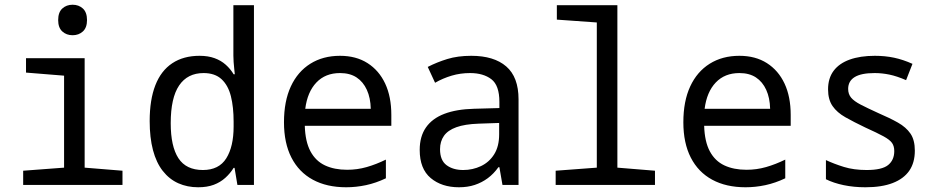

<svg xmlns="http://www.w3.org/2000/svg" viewBox="-20 -782 3981 812"><path d="M78 0V-60L251 -73V-462L90 -475V-536H338V-73L498 -60V0ZM287 -633Q261 -633 243.5 -649Q226 -665 226 -697Q226 -730 243.5 -746Q261 -762 287 -762Q313 -762 330.5 -746Q348 -730 348 -697Q348 -665 330.5 -649Q313 -633 287 -633Z M818 10Q772 10 734 -7Q696 -24 668.5 -59Q641 -94 627 -147Q613 -200 613 -270Q613 -360 637 -421.5Q661 -483 708.5 -514.5Q756 -546 824 -546Q860 -546 887.5 -536Q915 -526 935 -508Q955 -490 968 -468H973Q972 -479 970.5 -492.5Q969 -506 968 -520Q967 -534 967 -547V-760H1054V0H984L972 -72H968Q954 -49 933 -30Q912 -11 884 -0.5Q856 10 818 10ZM838 -63Q906 -63 937 -112.5Q968 -162 968 -247V-267Q968 -329 956.5 -375Q945 -421 917 -447Q889 -473 841 -473Q773 -473 737.5 -420.5Q702 -368 702 -261Q702 -163 734.5 -113Q767 -63 838 -63Z M1444 10Q1362 10 1303 -22Q1244 -54 1212.5 -115.5Q1181 -177 1181 -265Q1181 -354 1210 -416.5Q1239 -479 1292.5 -512.5Q1346 -546 1418 -546Q1486 -546 1534.5 -515Q1583 -484 1609 -428.5Q1635 -373 1635 -296V-250H1269Q1271 -183 1293 -142Q1315 -101 1354.5 -82.5Q1394 -64 1448 -64Q1491 -64 1531 -75.5Q1571 -87 1612 -107V-28Q1570 -8 1528 1Q1486 10 1444 10ZM1548 -322Q1547 -368 1531.5 -402Q1516 -436 1488 -454.5Q1460 -473 1418 -473Q1356 -473 1318 -433Q1280 -393 1271 -322Z M1921 10Q1848 10 1801.5 -29Q1755 -68 1755 -148Q1755 -205 1781.5 -243Q1808 -281 1859 -300.5Q1910 -320 1984 -322L2092 -325V-351Q2092 -421 2058 -447Q2024 -473 1968 -473Q1927 -473 1890 -462Q1853 -451 1820 -432L1789 -499Q1828 -519 1872 -532.5Q1916 -546 1973 -546Q2069 -546 2121 -501Q2173 -456 2173 -362V0H2105L2092 -75H2088Q2068 -47 2043 -28.5Q2018 -10 1988 0Q1958 10 1921 10ZM1939 -63Q1979 -63 2014 -79.5Q2049 -96 2070 -129.5Q2091 -163 2091 -214V-262L2004 -259Q1946 -257 1910 -244Q1874 -231 1857.5 -207.5Q1841 -184 1841 -151Q1841 -104 1868.5 -83.5Q1896 -63 1939 -63Z M2330 0V-60L2504 -73V-687L2335 -699V-760H2591V-73L2750 -60V0Z M3133 10Q3051 10 2992 -22Q2933 -54 2901.5 -115.5Q2870 -177 2870 -265Q2870 -354 2899 -416.5Q2928 -479 2981.5 -512.5Q3035 -546 3107 -546Q3175 -546 3223.5 -515Q3272 -484 3298 -428.5Q3324 -373 3324 -296V-250H2958Q2960 -183 2982 -142Q3004 -101 3043.5 -82.5Q3083 -64 3137 -64Q3180 -64 3220 -75.5Q3260 -87 3301 -107V-28Q3259 -8 3217 1Q3175 10 3133 10ZM3237 -322Q3236 -368 3220.5 -402Q3205 -436 3177 -454.5Q3149 -473 3107 -473Q3045 -473 3007 -433Q2969 -393 2960 -322Z M3640 10Q3591 10 3548 1Q3505 -8 3473 -24V-105Q3507 -89 3549 -76Q3591 -63 3645 -63Q3710 -63 3736 -84Q3762 -105 3762 -143Q3762 -164 3752.5 -177.5Q3743 -191 3716.5 -205.5Q3690 -220 3639 -243Q3591 -266 3555.5 -286Q3520 -306 3501 -333.5Q3482 -361 3482 -404Q3482 -451 3505.5 -482.5Q3529 -514 3573.5 -530Q3618 -546 3680 -546Q3723 -546 3761 -538Q3799 -530 3839 -512L3812 -443Q3773 -460 3741.5 -466.5Q3710 -473 3679 -473Q3622 -473 3594.5 -456Q3567 -439 3567 -406Q3567 -384 3579.5 -369Q3592 -354 3620 -339.5Q3648 -325 3694 -304Q3743 -283 3777.5 -263.5Q3812 -244 3830.5 -217Q3849 -190 3849 -145Q3849 -94 3825.5 -60Q3802 -26 3755.5 -8Q3709 10 3640 10Z"/></svg>

Font: Noto Sans Mono SemiCondensed
Style: Regular
Weight: 400
Width: 4
Designer: Monotype Design Team
Foundry: Monotype Imaging Inc.
Version: Version 2.010